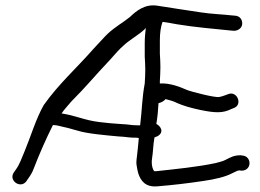

<svg xmlns="http://www.w3.org/2000/svg" viewBox="-20 -680 963 711"><path d="M77 -8 86 -21C93 -31 100 -42 105 -56C125 -108 149 -163 176 -217C192 -217 207 -211 228 -207L268 -196C302 -185 373 -179 416 -175C455 -173 452 -170 487 -170C488 -170 491 -169 494 -169C493 -152 491 -140 490 -127L487 -100C486 -92 485 -85 485 -78C485 -70 487 -63 488 -56V-55L492 -38C501 -11 518 14 563 10C623 5 674 -1 734 -10C776 -16 814 -25 839 -38C855 -45 859 -49 867 -49L874 -48H875C891 -48 904 -59 904 -76C904 -90 894 -103 878 -104L871 -105H870C846 -105 833 -97 815 -88C806 -83 793 -80 778 -76C712 -62 632 -54 558 -46H551C546 -52 542 -65 542 -78C542 -83 542 -88 543 -92V-93C547 -116 547 -144 552 -171C555 -172 560 -174 564 -176C589 -191 575 -213 559 -221C563 -245 566 -275 567 -298C577 -300 588 -306 593 -313C609 -309 621 -306 637 -298C658 -289 683 -281 721 -273C778 -261 806 -261 836 -276L846 -280C880 -292 858 -346 824 -331L813 -327C808 -325 802 -323 793 -321H792C778 -317 686 -341 672 -347C647 -358 610 -373 572 -371V-380C573 -398 574 -415 574 -432C574 -449 573 -463 572 -482V-531C572 -556 575 -581 582 -599C599 -597 619 -593 636 -590C702 -579 776 -573 834 -567L847 -566C861 -566 877 -576 877 -593C877 -608 868 -621 850 -622L838 -623C804 -627 764 -628 725 -634C669 -642 615 -651 562 -659C516 -666 484 -639 461 -617L441 -602C435 -597 424 -591 414 -583C375 -556 366 -541 327 -500C262 -426 198 -370 142 -291C113 -240 94 -175 72 -122C60 -94 53 -72 40 -54L31 -41C11 -12 55 20 77 -8ZM244 -304C300 -360 330 -398 386 -457C409 -483 425 -501 435 -509C457 -531 490 -548 515 -571C517 -573 518 -574 520 -577C518 -560 516 -541 516 -521V-470C517 -453 518 -438 518 -422C518 -406 517 -389 516 -371C506 -318 506 -274 499 -216H489C463 -216 465 -219 423 -221C401 -222 375 -225 348 -228C291 -235 265 -251 208 -260C218 -275 230 -287 244 -304Z"/></svg>

Font: Stray Cat
Style: BdExt
Weight: 700
Version: Version 1.0